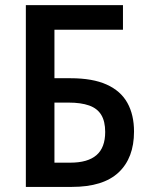

<svg xmlns="http://www.w3.org/2000/svg" viewBox="-20 -734 587 754"><path d="M81.5 0V-713.9H462.9V-617.2H193.8V-426.8H256.8Q343.8 -426.8 398.9 -401.9Q454.1 -377 480.2 -330.1Q506.3 -283.2 506.3 -217.3Q506.3 -113.8 445.8 -56.9Q385.3 0 262.2 0ZM193.8 -95.2H256.3Q324.7 -95.2 358.9 -124.8Q393.1 -154.3 393.1 -215.8Q393.1 -257.8 377.4 -283.2Q361.8 -308.6 329.8 -319.8Q297.9 -331.1 249.5 -331.1H193.8Z"/></svg>

Font: Open Sans SemiCondensed SemiBold
Style: Regular
Weight: 600
Width: 4
Designer: Monotype Design Team
Foundry: Monotype Imaging Inc.
Version: Version 3.000